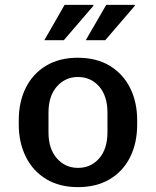

<svg xmlns="http://www.w3.org/2000/svg" viewBox="-20 -758 640 788"><path d="M300 10Q224 10 169.5 -23Q115 -56 86 -114.5Q57 -173 57 -247V-264Q57 -340 86 -398Q115 -456 169.5 -488.5Q224 -521 299 -521Q376 -521 430.5 -488Q485 -455 514 -397Q543 -339 543 -264V-247Q543 -171 514 -113Q485 -55 430.5 -22.5Q376 10 300 10ZM300 -69Q353 -69 387 -108Q421 -147 421 -215V-296Q421 -364 387 -403Q353 -442 300 -442Q248 -442 213.5 -403Q179 -364 179 -296V-215Q179 -147 213.5 -108Q248 -69 300 -69ZM332 -593 416 -738H533L534 -735L412 -593ZM162 -593 245 -738H362L364 -735L242 -593Z"/></svg>

Font: Chivo Mono Medium
Style: Regular
Weight: 500
Monospace: yes
Designer: Hector Gatti
Foundry: Omnibus-Type
Version: Version 1.008